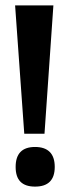

<svg xmlns="http://www.w3.org/2000/svg" viewBox="-20 -680 258 712"><path d="M70 -184 36 -660H178L145 -184ZM110 12Q74 12 56 -6Q38 -24 38 -61Q38 -98 56 -116.5Q74 -135 110 -135Q146 -135 164.5 -116.5Q183 -98 183 -61Q183 12 110 12Z"/></svg>

Font: Bricolage Grotesque 72pt SemiCondensed SemiBold
Style: Regular
Weight: 600
Width: 4
Designer: Mathieu Triay
Foundry: Atelier Triay
Version: Version 1.001;gftools[0.9.33.dev8+g029e19f]